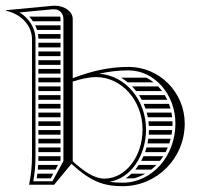

<svg xmlns="http://www.w3.org/2000/svg" viewBox="-20 -635 695 660"><path d="M483.4 -368H396.2C404.1 -363.3 411.7 -357.9 418.8 -352H508.1C500.4 -358.2 492.1 -363.5 483.4 -368ZM523.5 -338H434C438.9 -332.9 443.5 -327.6 447.9 -322H537C532.8 -327.7 528.3 -333 523.5 -338ZM546.4 -308H457.8C461.1 -302.8 464.3 -297.5 467.2 -292H555C552.4 -297.5 549.5 -302.9 546.4 -308ZM560.9 -278H473.9C476.2 -272.8 478.2 -267.4 480.1 -262H566.1C564.6 -267.5 562.8 -272.8 560.9 -278ZM569.4 -248H484.4C485.8 -242.7 487 -237.4 488.1 -232H571.8C571.2 -237.4 570.4 -242.8 569.4 -248ZM572.8 -218H490.3C490.9 -212.7 491.4 -207.4 491.7 -202H572.9C573 -204.7 573 -207.3 573 -210C573 -212.7 572.9 -215.4 572.8 -218ZM440.7 -22C454.3 -25.6 467.3 -31 479.5 -38H431.9C425.7 -32.1 419.2 -26.7 412.2 -22ZM529.9 -82C533.9 -87.1 537.7 -92.4 541.2 -98H473.1C470.7 -92.5 468.1 -87.2 465.3 -82ZM517.7 -68H456.8C453.1 -62.4 449.2 -57.1 445 -52H500.1C506.3 -56.9 512.2 -62.2 517.7 -68ZM571.9 -188H492C491.9 -182.6 491.7 -177.3 491.3 -172H569.7C570.6 -177.3 571.4 -182.6 571.9 -188ZM566.7 -158H489.8C489.1 -152.6 488.2 -147.3 487.1 -142H562.1C563.8 -147.2 565.4 -152.6 566.7 -158ZM556.8 -128H483.7C482.2 -122.6 480.6 -117.2 478.7 -112H549.3C552 -117.2 554.6 -122.5 556.8 -128ZM112 -202H188V-218H112ZM112 -188V-172H188V-188ZM112 -158V-142H188V-158ZM112 -128V-112H188V-128ZM112 -488V-472H188V-488ZM112 -458V-442H188V-458ZM112 -428V-412H188V-428ZM112 -398V-382H188V-398ZM112 -368V-352H188V-368ZM112 -338V-322H188V-338ZM112 -308V-292H188V-308ZM112 -278V-262H188V-278ZM112 -248V-232H188V-248ZM80.4 -578C85 -573 89.3 -567.7 93 -562H188V-570C188 -572.9 187.6 -575.5 186.8 -578ZM101 -548C103.5 -542.9 105.6 -537.5 107.3 -532H188V-548ZM110.5 -518C111.4 -512.8 111.9 -507.5 112 -502H188V-518ZM188 -98H112C112 -92.6 111.9 -87.2 111.7 -82H187C187.3 -82.6 187.7 -83.2 188 -83.9ZM179.4 -68H111.1C110.8 -62.6 110.4 -57.3 109.9 -52H170.7ZM163.1 -38H108.4C107.8 -32.7 107.1 -27.4 106.2 -22H154.4ZM90 -100C90 -65 87 -35 80 0H166L225.6 -71.8C262.8 -37.9 292.6 -17.9 323 -7C349.4 2.5 373.7 5 402 5C519.6 5 615 -91.3 615 -210C615 -317.6 528.5 -405 422 -405C352.4 -405 292.7 -389.9 230 -366.2V-570C230 -594.5 202.7 -615.4 168.2 -615.4C165.5 -615.4 162.8 -615.3 160 -615L1 -600V-598C51 -587 90 -549 90 -500ZM230 -354.6C256.9 -363.4 286.1 -370 310 -370C398.3 -370 470 -289.4 470 -190C470 -96.7 411.3 -21 339 -21C304.4 -21 267.9 -45.8 230 -80.7ZM102 -100V-500C102 -540.1 78.3 -573.3 47.2 -592.3L160.6 -603H168C184.6 -603 198 -588.2 198 -570V-81.3L160.4 -12H94.5C99.8 -42.6 102 -69.1 102 -100ZM320.7 -381.6C353.1 -388.9 386.2 -393 422 -393C510.9 -393 583 -311 583 -210C583 -97.9 501.9 -7 402 -7C385.6 -7 371.1 -7.8 356.8 -10.4C429.3 -21.5 482 -99.9 482 -190C482 -290.9 411.7 -375.5 320.7 -381.6Z"/></svg>

Font: SortefaxS02
Style: Medium
Weight: 500
Designer: gluk
Foundry: gluk
Version: Version 0.261